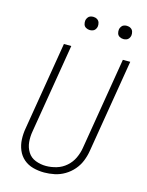

<svg xmlns="http://www.w3.org/2000/svg" viewBox="-136 -1013 848 1104"><g transform="rotate(15 288.0 -461.0)"><path d="M237 8Q267 8 298.5 1.5Q330 -5 358.5 -22Q387 -39 408.5 -64Q430 -89 442 -119Q454 -149 459 -180L551 -735H507L416 -186Q411 -155 397 -125Q383 -95 357.5 -72.5Q332 -50 300 -40.5Q268 -31 237 -31Q205 -31 175 -42.5Q145 -54 128.5 -80.5Q112 -107 109 -139Q106 -171 112 -204L200 -735H156L69 -210Q63 -177 64.5 -143.5Q66 -110 78.5 -80Q91 -50 115 -29.5Q139 -9 171 -0.5Q203 8 237 8ZM479 -851Q488 -851 496.5 -854Q505 -857 510.5 -864.5Q516 -872 518 -881Q520 -893 516.5 -905Q513 -917 502.5 -923.5Q492 -930 479 -930Q470 -930 461.5 -927Q453 -924 447.5 -916Q442 -908 440 -900Q438 -887 441.5 -875Q445 -863 456 -857Q467 -851 479 -851ZM279 -851Q288 -851 296.5 -854Q305 -857 310.5 -864.5Q316 -872 318 -881Q320 -893 316.5 -905Q313 -917 302.5 -923.5Q292 -930 279 -930Q270 -930 261.5 -927Q253 -924 247.5 -916Q242 -908 240 -900Q238 -887 241.5 -875Q245 -863 256 -857Q267 -851 279 -851Z"/></g></svg>

Font: Iosevka Sparkle Extralight
Style: Italic
Weight: 200
Italic angle: -9°
Designer: Belleve Invis
Foundry: Belleve Invis
Version: Version 4.5.0; ttfautohint (v1.8.3)